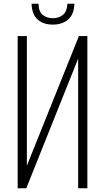

<svg xmlns="http://www.w3.org/2000/svg" viewBox="-20 -1002 560 1022"><path d="M74 0V-810H123V-120L400 -810H445V0H396V-690L120 0ZM261 -871Q211 -871 180.5 -898Q150 -925 148 -982H185Q186 -939 208 -922Q230 -905 261 -905Q292 -905 314 -922Q336 -939 339 -982H376Q374 -925 342.5 -898Q311 -871 261 -871Z"/></svg>

Font: Oswald ExtraLight
Style: Regular
Weight: 250
Designer: Vernon Adams
Foundry: Vernon Adams
Version: Version 4.100; ttfautohint (v1.8.1.43-b0c9)